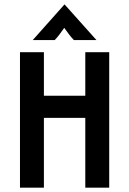

<svg xmlns="http://www.w3.org/2000/svg" viewBox="-20 -866 596 886"><path d="M72.2 0V-625H182.6V-424.3H373.6V-625H484V0H373.6V-322.2H182.6V0ZM131.2 -681.2 277.8 -845.8 425 -681.2H320.8Q308.3 -694.4 298.3 -707.6Q288.2 -720.8 276.4 -737.5Q264.6 -720.8 254.9 -707.6Q245.1 -694.4 232.6 -681.2Z"/></svg>

Font: Afacad SemiBold
Style: Regular
Weight: 600
Designer: Kristian Moeller
Foundry: Dicotype
Version: Version 1.000